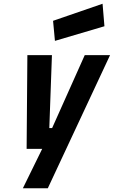

<svg xmlns="http://www.w3.org/2000/svg" viewBox="-20 -794 607 1024"><path d="M126 -500H257L243 -111H258L432 -500H567L235 210H102L205 0H122ZM273 -576 263 -683 527 -774 537 -654Z"/></svg>

Font: Titillium Web
Style: Bold Italic
Weight: 700
Italic angle: -13°
Version: Version 1.001;PS 57.000;hotconv 1.0.70;makeotf.lib2.5.55311